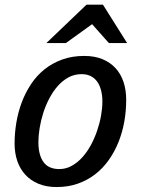

<svg xmlns="http://www.w3.org/2000/svg" viewBox="-20 -772 589 803"><path d="M332.5 -538.1Q375.5 -538.1 408.2 -524.7Q440.9 -511.2 463.1 -487.1Q485.4 -462.9 496.6 -429.2Q507.8 -395.5 507.8 -354.5Q507.8 -308.1 499.8 -262.9Q491.7 -217.8 475.3 -177.2Q459 -136.7 434.6 -102.3Q410.2 -67.9 377.9 -43Q345.7 -18.1 305.4 -3.9Q265.1 10.3 216.8 10.3Q173.8 10.3 140.9 -3.4Q107.9 -17.1 85.7 -41.5Q63.5 -65.9 52.2 -99.1Q41 -132.3 41 -171.4Q41 -214.8 48.3 -259Q55.7 -303.2 71 -344Q86.4 -384.8 109.9 -420.2Q133.3 -455.6 165.8 -481.7Q198.2 -507.8 239.7 -522.9Q281.2 -538.1 332.5 -538.1ZM140.6 -178.2Q140.6 -123.5 161.9 -94.2Q183.1 -64.9 228 -64.9Q255.9 -64.9 280 -78.4Q304.2 -91.8 324.2 -114Q344.2 -136.2 359.9 -165Q375.5 -193.8 386.2 -225.3Q397 -256.8 402.6 -288.3Q408.2 -319.8 408.2 -347.2Q408.2 -372.6 402.8 -393.8Q397.5 -415 386.7 -430.2Q376 -445.3 359.6 -453.6Q343.3 -461.9 321.3 -461.9Q291.5 -461.9 266.6 -448.5Q241.7 -435.1 221.7 -412.4Q201.7 -389.6 186.3 -360.4Q170.9 -331.1 160.9 -299.6Q150.9 -268.1 145.8 -236.6Q140.6 -205.1 140.6 -178.2ZM511.7 -591.8H435.5L365.2 -670.9L255.4 -591.8H173.8L341.8 -752.4H410.6Z"/></svg>

Font: Ufes Sans
Style: Italic
Weight: 400
Designer: Ricardo Esteves & Filipe Motta
Foundry: ProDesignUfes - Ricardo Esteves, Filipe Motta
Version: Version 2.0